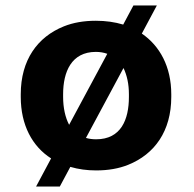

<svg xmlns="http://www.w3.org/2000/svg" viewBox="-20 -614 711 703"><path d="M167.1 -34 112.1 69H199L237.5 -3C266.8 5.7 298.4 10 332.1 10C376.1 10 415.1 3.2 449.2 -10.5C546 -49.3 607.1 -133.9 607.1 -259V-269C607.1 -369.8 564.9 -446.3 499.3 -491L554.3 -594H468.5L431.1 -524C400.3 -533.3 366.9 -538 331 -538C287 -538 248 -531.2 213.8 -517.5C117.1 -478.7 56 -394.1 56 -269V-259C56 -156 98.3 -77.8 167.1 -34ZM211.1 -259V-269C211.1 -350.7 241.3 -424 331 -424C345.7 -424 359.6 -421.7 372.8 -417L233.1 -157C218.9 -184.1 211.1 -219.5 211.1 -259ZM332.1 -104C318.2 -104 305.7 -105.7 294.7 -109L432.2 -365C444.9 -338.1 452 -306.5 452 -269V-259C452 -175.9 422.8 -104 332.1 -104Z"/></svg>

Font: Asimov
Style: Wid
Weight: 500
Designer: Google
Version: Version 2.000980; 2014